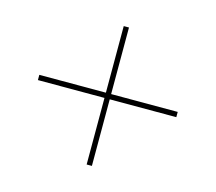

<svg xmlns="http://www.w3.org/2000/svg" viewBox="-78 -661 730 650"><g transform="rotate(-30 287.0 -336.0)"><path d="M122 -158 109 -171 274 -336 109 -501 122 -514 287 -349 452 -514 465 -501 300 -336 465 -171 452 -158 287 -323Z"/></g></svg>

Font: Prodigy Sans Thin
Style: Regular
Weight: 100
Designer: Wei Huang
Foundry: Wei Huang
Version: Version 1.003; ttfautohint (v1.8.3)